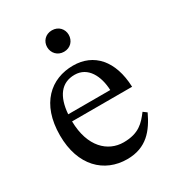

<svg xmlns="http://www.w3.org/2000/svg" viewBox="-167 -771 798 878"><g transform="rotate(-30 232.0 -331.5)"><path d="M247 10C350 10 398 -53 434 -129L415 -143C383 -101 352 -65 271 -65C189 -65 116 -130 114 -266H431C426 -406 354 -485 245 -485C128 -485 34 -405 34 -238C34 -77 127 10 247 10ZM115 -303C122 -394 160 -445 230 -445C301 -445 334 -377 337 -303ZM242 -560C277 -560 299 -586 299 -617C299 -647 277 -673 242 -673C207 -673 185 -647 185 -617C185 -586 208 -560 242 -560Z"/></g></svg>

Font: STIX Two Text
Style: Regular
Weight: 400
Designer: Ross Mills, John Hudson & Paul Hanslow, Tiro Typeworks Ltd; with prior portions MicroPress Inc., and Coen Hoffman.
Foundry: Tiro Typeworks Ltd
Version: Version 2.13 b171